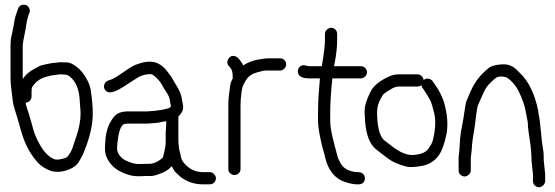

<svg xmlns="http://www.w3.org/2000/svg" viewBox="-20 -738 2323 803"><path d="M87 -309C94 -309 99 -311 104 -316C109 -321 112 -327 112 -334V-356C112 -366 113 -372 115 -375C128 -394 145 -408 167 -415L185 -420C192 -422 199 -423 206 -424C213 -425 218 -425 222 -426C226 -427 230 -427 235 -427C240 -427 246 -426 252 -426C258 -426 265 -423 273 -417C297 -397 310 -366 313 -324C314 -315 314 -305 315 -295C316 -285 317 -274 317 -263C317 -234 311 -201 298 -163C295 -153 290 -142 286 -128C282 -114 276 -101 267 -89C262 -79 248 -74 227 -71C219 -70 212 -70 205 -73C177 -85 153 -115 132 -162C128 -171 124 -181 120 -194C116 -207 113 -219 110 -230C107 -241 103 -253 100 -264C97 -275 93 -284 91 -291C89 -298 88 -304 87 -309ZM196 -474C178 -470 164 -468 154 -465C144 -462 132 -455 115 -445C98 -435 85 -423 76 -408C75 -413 75 -418 75 -422V-545C75 -556 79 -577 85 -606C87 -614 88 -623 90 -636C92 -649 95 -662 99 -674L103 -684C106 -691 105 -698 102 -704C99 -710 95 -715 88 -717C81 -719 74 -719 68 -716C62 -713 58 -708 56 -703C54 -698 51 -689 47 -677C43 -665 41 -656 40 -649C39 -642 38 -636 37 -630C36 -624 34 -618 33 -612C32 -606 31 -598 28 -587C25 -576 24 -562 24 -545V-413C24 -401 25 -383 28 -360C31 -337 33 -321 34 -312C35 -303 38 -293 41 -282C44 -271 48 -261 51 -250C54 -239 58 -228 61 -216C64 -204 68 -191 72 -178C87 -129 110 -88 141 -55C151 -45 164 -36 181 -28C198 -20 215 -18 232 -20C249 -22 265 -27 279 -34C293 -41 303 -50 309 -60C315 -70 320 -79 325 -88C354 -155 368 -213 368 -262C368 -291 365 -325 359 -364C357 -377 351 -393 340 -412C329 -431 316 -447 300 -459C284 -471 271 -477 260 -477C249 -477 241 -477 235 -478Z M673 -182V-148C673 -133 671 -119 668 -107C665 -95 663 -86 662 -82C661 -78 654 -72 641 -64C628 -56 616 -53 605 -53L559 -52C543 -52 524 -58 501 -69C485 -79 474 -93 470 -110V-124C470 -129 470 -134 471 -139C472 -144 472 -149 473 -155C478 -195 488 -217 502 -220C505 -221 515 -221 531 -221H596L622 -223C639 -224 651 -226 657 -228C663 -230 670 -230 675 -231V-216ZM595 -272H514C487 -272 468 -264 456 -249C437 -225 426 -197 422 -164C420 -144 419 -129 419 -117C419 -105 421 -94 424 -85C434 -60 451 -40 475 -25C504 -9 531 -1 557 -1C567 -1 577 -1 585 -2H612C622 -2 636 -6 656 -14C676 -22 689 -32 698 -43C699 -41 702 -37 706 -29C710 -21 719 -12 733 0C760 22 792 33 829 33H856C864 33 870 31 875 26C880 21 883 15 883 8C883 1 880 -5 875 -10C870 -15 865 -18 858 -18H830C796 -18 769 -32 748 -58C742 -65 738 -74 736 -86C734 -98 731 -107 729 -114C727 -132 726 -145 726 -153V-251C731 -255 736 -261 741 -270C746 -279 747 -289 745 -300C743 -311 742 -318 741 -322C739 -341 730 -362 715 -385C712 -390 708 -396 704 -404C700 -412 694 -421 685 -432C667 -458 647 -473 625 -478C603 -483 578 -479 547 -467C535 -462 517 -451 493 -434C469 -417 452 -407 441 -404C430 -401 421 -396 418 -389C415 -382 414 -376 416 -369C418 -362 423 -357 429 -354C435 -351 445 -351 457 -355C469 -359 484 -367 504 -380C524 -393 536 -401 541 -404C546 -407 553 -411 560 -416C576 -424 592 -428 610 -428C616 -428 625 -422 635 -412C645 -402 653 -392 658 -382C663 -372 670 -362 677 -351C684 -340 689 -330 690 -320C691 -310 693 -302 695 -295C695 -286 674 -280 632 -275Z M961 -6C968 -6 974 -9 979 -14C984 -19 986 -24 986 -31V-298C986 -313 987 -331 990 -352L993 -369C995 -379 1001 -391 1011 -406C1021 -421 1037 -431 1061 -437C1065 -438 1071 -439 1077 -441C1083 -443 1091 -443 1100 -443H1152C1159 -443 1164 -446 1169 -451C1174 -456 1177 -462 1177 -469C1177 -476 1174 -482 1169 -487C1164 -492 1159 -494 1152 -494H1100C1093 -494 1087 -493 1080 -492C1046 -488 1018 -479 997 -464C997 -467 992 -475 983 -487L976 -495C971 -500 965 -503 958 -504C951 -505 945 -503 940 -498C935 -493 932 -488 931 -481C930 -474 932 -467 937 -462L944 -454C950 -446 953 -436 953 -422V-415C953 -414 953 -412 954 -411C948 -401 944 -390 942 -376L940 -359C939 -354 938 -346 937 -336C936 -326 935 -313 935 -298V-31C935 -24 937 -19 942 -14C947 -9 954 -6 961 -6Z M1390 -567V-596C1390 -603 1388 -609 1383 -614C1378 -619 1372 -622 1365 -622C1358 -622 1352 -619 1347 -614C1342 -609 1339 -603 1339 -596V-567C1339 -551 1335 -516 1326 -461H1275C1270 -461 1264 -462 1258 -464C1252 -466 1246 -466 1240 -463C1234 -460 1229 -455 1227 -448C1225 -441 1225 -434 1228 -428C1234 -416 1250 -410 1275 -410H1318L1312 -334C1311 -307 1310 -284 1310 -265V-235C1310 -221 1312 -201 1317 -174C1322 -147 1327 -128 1330 -116C1333 -107 1337 -93 1342 -72C1347 -51 1356 -32 1369 -15C1382 2 1399 15 1420 22C1441 29 1458 33 1473 33H1480C1487 33 1494 31 1499 26C1504 21 1506 15 1506 8C1506 1 1504 -5 1499 -10C1494 -15 1487 -18 1480 -18H1473C1470 -18 1465 -19 1458 -20C1431 -25 1413 -38 1403 -58L1395 -74C1393 -78 1391 -86 1388 -98C1385 -110 1379 -130 1372 -159C1365 -188 1361 -213 1361 -235V-265C1361 -305 1364 -353 1370 -410H1489C1496 -410 1502 -413 1507 -418C1512 -423 1515 -429 1515 -436C1515 -443 1512 -449 1507 -454C1502 -459 1496 -461 1489 -461H1377C1386 -504 1390 -540 1390 -567Z M1752 -403C1751 -410 1748 -415 1743 -420C1738 -425 1733 -427 1726 -427H1646C1635 -427 1624 -425 1614 -421C1571 -403 1543 -381 1530 -355C1525 -344 1520 -334 1516 -324C1512 -314 1508 -302 1506 -288C1504 -274 1505 -255 1507 -230C1509 -205 1513 -181 1521 -160C1529 -139 1540 -124 1552 -114C1564 -104 1577 -95 1591 -84C1605 -73 1619 -63 1636 -56C1653 -49 1668 -44 1681 -41C1694 -38 1715 -39 1744 -44C1773 -49 1797 -64 1815 -88C1826 -103 1837 -130 1846 -171C1855 -212 1852 -258 1837 -310C1829 -335 1816 -362 1796 -389L1789 -399C1785 -404 1779 -408 1771 -409C1763 -410 1757 -408 1752 -403ZM1743 -382C1743 -377 1745 -372 1748 -369L1755 -359C1759 -353 1763 -347 1767 -340C1771 -333 1775 -326 1778 -321C1781 -316 1784 -308 1787 -298C1790 -288 1792 -278 1795 -269C1803 -239 1802 -200 1791 -154C1788 -141 1781 -129 1771 -115C1761 -101 1741 -93 1713 -90C1685 -87 1652 -100 1616 -129C1607 -136 1597 -144 1586 -152C1568 -169 1558 -206 1557 -265C1557 -281 1559 -298 1567 -315C1575 -332 1581 -342 1586 -346C1591 -350 1600 -356 1613 -364C1626 -372 1637 -376 1646 -376H1726C1732 -376 1738 -378 1743 -382Z M2209 -9V19C2209 26 2211 32 2216 37C2221 42 2227 45 2234 45C2241 45 2247 42 2252 37C2257 32 2260 26 2260 19V-10L2254 -68C2254 -84 2254 -98 2252 -109C2250 -120 2248 -134 2246 -151C2244 -168 2243 -181 2242 -190C2241 -199 2240 -209 2239 -219C2238 -229 2237 -239 2235 -248C2233 -257 2232 -266 2231 -275C2216 -347 2190 -399 2155 -432L2139 -448C2124 -462 2106 -469 2087 -469C2068 -469 2051 -466 2037 -461C2028 -458 2017 -449 2003 -435C1979 -413 1959 -383 1943 -344C1939 -335 1936 -326 1932 -318C1928 -310 1926 -295 1923 -275C1920 -255 1917 -233 1912 -209C1907 -185 1904 -161 1903 -137C1902 -113 1900 -97 1899 -90C1898 -83 1898 -77 1898 -71V-25C1898 -18 1900 -13 1905 -8C1910 -3 1916 0 1923 0C1930 0 1936 -3 1941 -8C1946 -13 1949 -18 1949 -25V-71C1949 -75 1949 -80 1950 -86C1951 -92 1952 -102 1953 -113C1954 -137 1957 -159 1961 -181C1965 -203 1968 -227 1971 -253C1974 -279 1977 -294 1980 -300C1983 -306 1986 -314 1990 -323C1994 -332 1999 -343 2005 -356C2011 -369 2020 -381 2031 -392C2042 -403 2050 -410 2055 -413C2060 -416 2067 -418 2075 -418C2083 -418 2090 -417 2097 -415C2099 -414 2106 -410 2114 -403C2122 -396 2130 -387 2137 -377C2144 -367 2151 -354 2159 -335C2167 -316 2171 -303 2174 -293C2177 -283 2178 -274 2180 -265C2182 -256 2183 -247 2185 -239C2187 -231 2188 -222 2188 -213C2188 -204 2191 -183 2196 -150C2201 -117 2203 -89 2203 -66Z"/></svg>

Font: AppleStorm
Style: Rg
Weight: 400
Foundry: Cannot Into Space Fonts
Version: Version 1.01